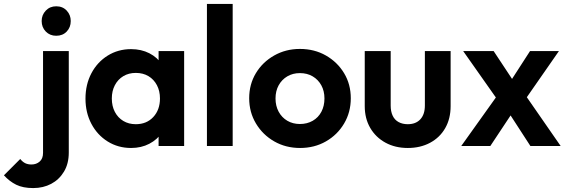

<svg xmlns="http://www.w3.org/2000/svg" viewBox="-150 -743 2882 977"><path d="M19 214Q-33 214 -67.5 197Q-102 180 -130 149L-47 66Q-35 81 -21.5 87.5Q-8 94 10 94Q35 94 52 79Q69 64 69 35V-483H200V33Q200 90 175.5 130.5Q151 171 110.5 192.5Q70 214 19 214ZM136 -561Q104 -561 83 -582.5Q62 -604 62 -636Q62 -667 83 -689Q104 -711 136 -711Q169 -711 189.5 -689Q210 -667 210 -636Q210 -604 189.5 -582.5Q169 -561 136 -561Z M517 10Q451 10 398 -23Q345 -56 315 -113Q285 -170 285 -241Q285 -313 315 -370Q345 -427 398 -460Q451 -493 517 -493Q569 -493 610 -472Q651 -451 675.5 -413.5Q700 -376 702 -329V-155Q700 -107 675.5 -70Q651 -33 610 -11.5Q569 10 517 10ZM541 -111Q596 -111 630 -147.5Q664 -184 664 -242Q664 -280 648.5 -309.5Q633 -339 605.5 -355.5Q578 -372 541 -372Q505 -372 477.5 -355.5Q450 -339 434.5 -309.5Q419 -280 419 -242Q419 -203 434.5 -173.5Q450 -144 477.5 -127.5Q505 -111 541 -111ZM657 0V-130L678 -248L657 -364V-483H787V0Z M903 0V-723H1034V0Z M1377 10Q1304 10 1245.5 -23.5Q1187 -57 1152.5 -114.5Q1118 -172 1118 -243Q1118 -314 1152 -370.5Q1186 -427 1245 -460.5Q1304 -494 1376 -494Q1450 -494 1508.5 -460.5Q1567 -427 1601 -370.5Q1635 -314 1635 -243Q1635 -172 1601 -114.5Q1567 -57 1508.5 -23.5Q1450 10 1377 10ZM1376 -112Q1413 -112 1441.5 -128.5Q1470 -145 1485.5 -174.5Q1501 -204 1501 -242Q1501 -280 1485 -309Q1469 -338 1441 -354.5Q1413 -371 1376 -371Q1340 -371 1312 -354.5Q1284 -338 1268 -309Q1252 -280 1252 -242Q1252 -204 1268 -174.5Q1284 -145 1312 -128.5Q1340 -112 1376 -112Z M1925 10Q1861 10 1811.5 -17Q1762 -44 1734 -92Q1706 -140 1706 -203V-483H1838V-206Q1838 -176 1848 -154.5Q1858 -133 1878 -122Q1898 -111 1925 -111Q1966 -111 1989 -136Q2012 -161 2012 -206V-483H2143V-203Q2143 -139 2115.5 -91Q2088 -43 2038.5 -16.5Q1989 10 1925 10Z M2549 0 2422 -196 2395 -216 2207 -483H2362L2479 -306L2504 -287L2703 0ZM2197 0 2394 -276 2469 -187 2345 0ZM2509 -217 2432 -305 2547 -483H2694Z"/></svg>

Font: Outfit Thin SemiBold
Style: Regular
Weight: 600
Version: Version 1.100;gftools[0.9.27]